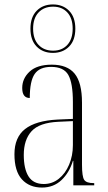

<svg xmlns="http://www.w3.org/2000/svg" viewBox="-20 -834 486 864"><path d="M169 10Q112 10 78.5 -27Q45 -64 45 -140Q45 -216 93 -253.5Q141 -291 239 -296L308 -299V-375Q308 -460 287.5 -496.5Q267 -533 210 -533Q158 -533 136 -501Q114 -469 114 -393Q80 -393 80 -438Q80 -481 113.5 -512Q147 -543 213 -543Q283 -543 316 -502.5Q349 -462 349 -372V-93Q349 -39 359 -24.5Q369 -10 401 -10H404V0H310V-110H308Q292 -57 256.5 -23.5Q221 10 169 10ZM177 -6Q215 -6 244.5 -29.5Q274 -53 291 -93Q308 -133 308 -181V-289L243 -286Q157 -282 122 -243.5Q87 -205 87 -137Q87 -74 108.5 -40Q130 -6 177 -6ZM218 -596Q173 -596 145 -624.5Q117 -653 117 -705Q117 -757 145 -785.5Q173 -814 218 -814Q263 -814 291 -785.5Q319 -757 319 -705Q319 -653 291 -624.5Q263 -596 218 -596ZM219 -606Q259 -606 283 -632Q307 -658 307 -705Q307 -752 283 -778Q259 -804 219 -804Q178 -804 153.5 -778Q129 -752 129 -705Q129 -658 153.5 -632Q178 -606 219 -606Z"/></svg>

Font: Noto Serif Display Condensed ExtraLight
Style: Regular
Weight: 200
Width: 3
Designer: Monotype Design Team
Foundry: Monotype Imaging Inc.
Version: Version 2.009